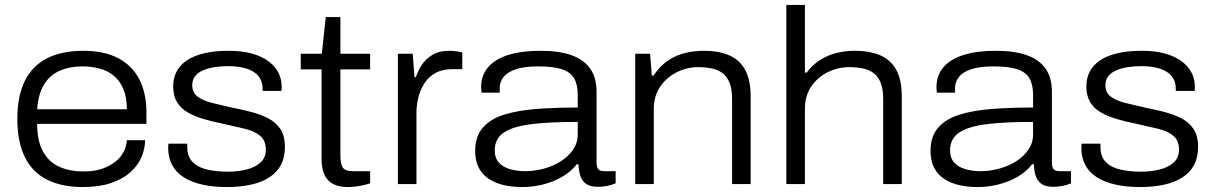

<svg xmlns="http://www.w3.org/2000/svg" viewBox="-20 -743 4900 775"><path d="M314 12Q230 12 170.5 -17.5Q111 -47 80.5 -108.5Q50 -170 50 -263Q50 -356 80.5 -417Q111 -478 170.5 -508Q230 -538 316 -538Q402 -538 458.5 -507.5Q515 -477 543 -421.5Q571 -366 571 -290V-243H130Q130 -174 153.5 -131.5Q177 -89 219 -70Q261 -51 318 -51Q361 -51 392.5 -62Q424 -73 446 -90.5Q468 -108 479.5 -131Q491 -154 492 -177H566Q565 -141 550.5 -107.5Q536 -74 505.5 -47Q475 -20 427.5 -4Q380 12 314 12ZM130 -302H492Q492 -351 477.5 -384.5Q463 -418 438.5 -438Q414 -458 381.5 -466.5Q349 -475 313 -475Q260 -475 220 -457Q180 -439 157 -400.5Q134 -362 130 -302Z M895 12Q840 12 796 2Q752 -8 721.5 -27.5Q691 -47 675 -76.5Q659 -106 659 -144Q659 -149 659 -154Q659 -159 660 -163H736Q736 -159 736 -155.5Q736 -152 736 -149Q736 -110 758.5 -88Q781 -66 818.5 -58Q856 -50 899 -50Q941 -50 976 -59Q1011 -68 1032 -87.5Q1053 -107 1053 -139Q1053 -176 1030 -195Q1007 -214 967.5 -223.5Q928 -233 878 -244Q837 -252 800.5 -263Q764 -274 736.5 -290Q709 -306 694 -331.5Q679 -357 679 -395Q679 -428 693 -454.5Q707 -481 734.5 -499.5Q762 -518 804 -528Q846 -538 902 -538Q958 -538 998 -526.5Q1038 -515 1064.5 -495Q1091 -475 1104 -449Q1117 -423 1117 -393Q1117 -389 1117 -385Q1117 -381 1116 -376H1040V-385Q1040 -415 1024 -435Q1008 -455 977 -465.5Q946 -476 901 -476Q872 -476 846 -472Q820 -468 799.5 -459Q779 -450 767.5 -435.5Q756 -421 756 -399Q756 -369 777.5 -353Q799 -337 834.5 -328Q870 -319 910 -310Q951 -302 990.5 -292Q1030 -282 1061.5 -266Q1093 -250 1111.5 -222.5Q1130 -195 1130 -150Q1130 -108 1114 -77.5Q1098 -47 1067 -27Q1036 -7 992.5 2.5Q949 12 895 12Z M1385 12Q1347 12 1323.5 -1Q1300 -14 1289 -39Q1278 -64 1278 -100V-463H1194V-526H1279L1295 -674H1354V-526H1474V-463H1354V-116Q1354 -83 1363 -67.5Q1372 -52 1407 -52H1474V-3Q1462 1 1446.5 4.5Q1431 8 1415 10Q1399 12 1385 12Z M1586 0V-526H1646L1653 -432H1659Q1666 -455 1681.5 -479.5Q1697 -504 1724.5 -521Q1752 -538 1794 -538Q1809 -538 1823 -536Q1837 -534 1846 -531V-464H1808Q1766 -464 1738 -448.5Q1710 -433 1693 -406.5Q1676 -380 1668.5 -349Q1661 -318 1661 -287V0Z M2087 12Q2049 12 2015 4.5Q1981 -3 1954.5 -20Q1928 -37 1913 -65Q1898 -93 1898 -134Q1898 -193 1929.5 -228.5Q1961 -264 2017.5 -281Q2074 -298 2149.5 -303.5Q2225 -309 2312 -309V-360Q2312 -401 2297.5 -426.5Q2283 -452 2248.5 -463.5Q2214 -475 2151 -475Q2096 -475 2062 -463.5Q2028 -452 2012.5 -432Q1997 -412 1997 -388V-369H1924Q1923 -374 1922.5 -379Q1922 -384 1922 -391Q1922 -439 1950.5 -472Q1979 -505 2032.5 -521.5Q2086 -538 2162 -538Q2236 -538 2286 -520.5Q2336 -503 2362 -466.5Q2388 -430 2388 -371V-88Q2388 -68 2395 -60Q2402 -52 2419 -52H2465V-3Q2449 4 2430.5 7.5Q2412 11 2394 11Q2362 11 2345.5 -1Q2329 -13 2322.5 -33.5Q2316 -54 2315 -80H2308Q2285 -50 2249.5 -29.5Q2214 -9 2172.5 1.5Q2131 12 2087 12ZM2100 -52Q2138 -52 2176 -62.5Q2214 -73 2244.5 -92.5Q2275 -112 2293.5 -139.5Q2312 -167 2312 -200V-251Q2201 -251 2126.5 -242Q2052 -233 2014.5 -208.5Q1977 -184 1977 -136Q1977 -105 1994 -86.5Q2011 -68 2039.5 -60Q2068 -52 2100 -52Z M2544 0V-526H2604L2611 -438H2618Q2644 -477 2677 -499Q2710 -521 2747 -529.5Q2784 -538 2821 -538Q2880 -538 2922.5 -520Q2965 -502 2987.5 -461.5Q3010 -421 3010 -354V0H2935V-343Q2935 -384 2924.5 -409.5Q2914 -435 2895.5 -448.5Q2877 -462 2852 -467Q2827 -472 2798 -472Q2753 -472 2712 -451.5Q2671 -431 2645 -393.5Q2619 -356 2619 -303V0Z M3154 0V-723H3229V-450H3236Q3262 -484 3293.5 -503Q3325 -522 3360 -530Q3395 -538 3431 -538Q3490 -538 3532.5 -520Q3575 -502 3597.5 -461.5Q3620 -421 3620 -354V0H3545V-343Q3545 -384 3534.5 -409.5Q3524 -435 3505.5 -448.5Q3487 -462 3462 -467Q3437 -472 3408 -472Q3363 -472 3322 -452Q3281 -432 3255 -394.5Q3229 -357 3229 -303V0Z M3925 12Q3887 12 3853 4.5Q3819 -3 3792.5 -20Q3766 -37 3751 -65Q3736 -93 3736 -134Q3736 -193 3767.5 -228.5Q3799 -264 3855.5 -281Q3912 -298 3987.5 -303.5Q4063 -309 4150 -309V-360Q4150 -401 4135.5 -426.5Q4121 -452 4086.5 -463.5Q4052 -475 3989 -475Q3934 -475 3900 -463.5Q3866 -452 3850.5 -432Q3835 -412 3835 -388V-369H3762Q3761 -374 3760.5 -379Q3760 -384 3760 -391Q3760 -439 3788.5 -472Q3817 -505 3870.5 -521.5Q3924 -538 4000 -538Q4074 -538 4124 -520.5Q4174 -503 4200 -466.5Q4226 -430 4226 -371V-88Q4226 -68 4233 -60Q4240 -52 4257 -52H4303V-3Q4287 4 4268.5 7.5Q4250 11 4232 11Q4200 11 4183.5 -1Q4167 -13 4160.5 -33.5Q4154 -54 4153 -80H4146Q4123 -50 4087.5 -29.5Q4052 -9 4010.5 1.5Q3969 12 3925 12ZM3938 -52Q3976 -52 4014 -62.5Q4052 -73 4082.5 -92.5Q4113 -112 4131.5 -139.5Q4150 -167 4150 -200V-251Q4039 -251 3964.5 -242Q3890 -233 3852.5 -208.5Q3815 -184 3815 -136Q3815 -105 3832 -86.5Q3849 -68 3877.5 -60Q3906 -52 3938 -52Z M4581 12Q4526 12 4482 2Q4438 -8 4407.5 -27.5Q4377 -47 4361 -76.5Q4345 -106 4345 -144Q4345 -149 4345 -154Q4345 -159 4346 -163H4422Q4422 -159 4422 -155.5Q4422 -152 4422 -149Q4422 -110 4444.5 -88Q4467 -66 4504.5 -58Q4542 -50 4585 -50Q4627 -50 4662 -59Q4697 -68 4718 -87.5Q4739 -107 4739 -139Q4739 -176 4716 -195Q4693 -214 4653.5 -223.5Q4614 -233 4564 -244Q4523 -252 4486.5 -263Q4450 -274 4422.5 -290Q4395 -306 4380 -331.5Q4365 -357 4365 -395Q4365 -428 4379 -454.5Q4393 -481 4420.5 -499.5Q4448 -518 4490 -528Q4532 -538 4588 -538Q4644 -538 4684 -526.5Q4724 -515 4750.5 -495Q4777 -475 4790 -449Q4803 -423 4803 -393Q4803 -389 4803 -385Q4803 -381 4802 -376H4726V-385Q4726 -415 4710 -435Q4694 -455 4663 -465.5Q4632 -476 4587 -476Q4558 -476 4532 -472Q4506 -468 4485.5 -459Q4465 -450 4453.5 -435.5Q4442 -421 4442 -399Q4442 -369 4463.5 -353Q4485 -337 4520.5 -328Q4556 -319 4596 -310Q4637 -302 4676.5 -292Q4716 -282 4747.5 -266Q4779 -250 4797.5 -222.5Q4816 -195 4816 -150Q4816 -108 4800 -77.5Q4784 -47 4753 -27Q4722 -7 4678.5 2.5Q4635 12 4581 12Z"/></svg>

Font: Archivo SemiExpanded Light
Style: Regular
Weight: 300
Width: 6
Designer: Hector Gatti
Foundry: Omnibus-Type
Version: Version 2.001